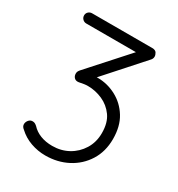

<svg xmlns="http://www.w3.org/2000/svg" viewBox="-170 -810 860 930"><g transform="rotate(30 260.0 -345.0)"><path d="M86 -103Q92 -103 97.5 -101Q103 -99 111 -92Q131 -70 160.5 -58.5Q190 -47 227 -47Q276 -47 316 -69Q356 -91 380.5 -130.5Q405 -170 405 -221Q405 -279 379.5 -314.5Q354 -350 314.5 -367.5Q275 -385 233 -385Q222 -385 212 -383.5Q202 -382 193 -380Q184 -378 178 -378Q166 -378 158.5 -386.5Q151 -395 151 -408Q151 -415 153.5 -420Q156 -425 161 -431L366 -659L377 -643H74Q62 -643 53.5 -651.5Q45 -660 45 -672Q45 -684 53.5 -692Q62 -700 74 -700H410Q428 -700 434.5 -689.5Q441 -679 441 -669Q441 -663 438.5 -657.5Q436 -652 431 -647L228 -420L206 -433Q209 -436 226 -439.5Q243 -443 254 -443Q308 -443 357 -417Q406 -391 436 -342.5Q466 -294 466 -223Q466 -153 433 -100.5Q400 -48 344.5 -19Q289 10 221 10Q179 10 139.5 -4Q100 -18 70 -46Q62 -52 59 -58Q56 -64 56 -70Q56 -82 64.5 -92.5Q73 -103 86 -103Z"/></g></svg>

Font: Quicksand Light
Style: Regular
Weight: 400
Version: Version 3.004